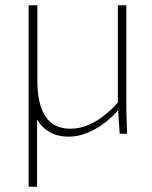

<svg xmlns="http://www.w3.org/2000/svg" viewBox="-20 -505 575 725"><path d="M239 11Q159 11 120 -54V200H88V-485H121V-201Q121 -112 151.5 -65.5Q182 -19 246 -19Q283 -19 317 -34.5Q351 -50 378.5 -73Q406 -96 425 -118V-485H457V-125Q457 -87 458 -58Q459 -29 460 0H432L426 -88H425Q406 -65 376.5 -42Q347 -19 311.5 -4Q276 11 239 11Z"/></svg>

Font: Murecho ExtraLight
Style: Regular
Weight: 200
Designer: Neil Summerour
Foundry: Positype
Version: Version 1.010; ttfautohint (v1.8.3)